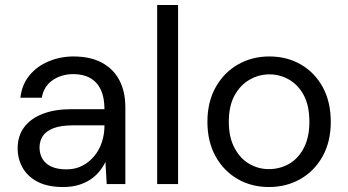

<svg xmlns="http://www.w3.org/2000/svg" viewBox="-20 -740 1399 772"><path d="M234 12Q172 12 131.5 -9Q91 -30 71 -65.5Q51 -101 51 -143Q51 -194 77.5 -229Q104 -264 152.5 -282.5Q201 -301 266 -301H400Q400 -348 385.5 -379Q371 -410 343 -426Q315 -442 275 -442Q227 -442 191.5 -417.5Q156 -393 148 -347H62Q68 -400 98.5 -437Q129 -474 176 -493.5Q223 -513 275 -513Q344 -513 390.5 -487.5Q437 -462 460.5 -416.5Q484 -371 484 -309V0H409L404 -89Q394 -68 378.5 -49.5Q363 -31 342.5 -17.5Q322 -4 295 4Q268 12 234 12ZM247 -59Q283 -59 311 -73.5Q339 -88 359.5 -113Q380 -138 390 -169.5Q400 -201 400 -234V-236H273Q225 -236 195 -224.5Q165 -213 152 -193Q139 -173 139 -147Q139 -120 151.5 -100Q164 -80 188 -69.5Q212 -59 247 -59Z M612 0V-720H696V0Z M1061 12Q991 12 935 -20.5Q879 -53 846.5 -112Q814 -171 814 -250Q814 -330 847 -389Q880 -448 936.5 -480.5Q993 -513 1063 -513Q1134 -513 1190 -480.5Q1246 -448 1278 -389Q1310 -330 1310 -250Q1310 -171 1277.5 -112Q1245 -53 1188.5 -20.5Q1132 12 1061 12ZM1061 -60Q1105 -60 1142 -81Q1179 -102 1201.5 -145Q1224 -188 1224 -250Q1224 -314 1202 -356Q1180 -398 1143 -419.5Q1106 -441 1063 -441Q1021 -441 983.5 -419.5Q946 -398 923 -356Q900 -314 900 -250Q900 -188 923 -145Q946 -102 982.5 -81Q1019 -60 1061 -60Z"/></svg>

Font: DM Sans 18pt
Style: Regular
Weight: 400
Designer: Colophon Foundry, Jonny Pinhorn
Foundry: Colophon Foundry
Version: Version 4.004;gftools[0.9.30]